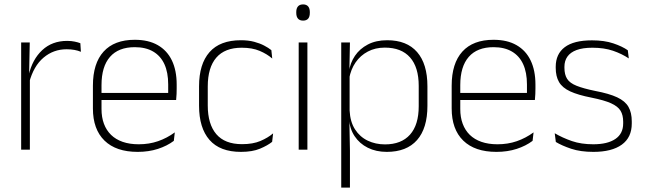

<svg xmlns="http://www.w3.org/2000/svg" viewBox="-20 -679 2926 871"><path d="M112.5 -305 99.5 -334 110 -337.5Q126.5 -409.5 171.5 -451.5Q216.5 -493.5 284.5 -493.5Q304 -493.5 319 -490.2Q334 -487 344.5 -483L347 -444Q334.5 -449.5 318 -452.5Q301.5 -455.5 282 -455.5Q222.5 -455.5 177.5 -417.5Q132.5 -379.5 112.5 -305ZM76 0V-486.5H115L112 -338L115.5 -334.5V0Z M604.5 10Q506.5 10 454 -41.2Q401.5 -92.5 401.5 -187V-290.5Q401.5 -391.5 450 -445Q498.5 -498.5 591.5 -498.5Q653.5 -498.5 695.8 -474.2Q738 -450 759.8 -404.8Q781.5 -359.5 781.5 -295.5V-278Q781.5 -265.5 781 -252.8Q780.5 -240 779 -225.5H742.5Q743 -245.5 743 -263.2Q743 -281 743 -296Q743 -350.5 725.8 -388Q708.5 -425.5 674.8 -445.2Q641 -465 591.5 -465Q517.5 -465 479 -421Q440.5 -377 440.5 -293V-245V-239V-184.5Q440.5 -147 451.5 -117.5Q462.5 -88 483.8 -67.2Q505 -46.5 536.5 -35.5Q568 -24.5 609.5 -24.5Q656.5 -24.5 697 -38.5Q737.5 -52.5 773 -78.5L768.5 -40Q738 -17 696.2 -3.5Q654.5 10 604.5 10ZM421.5 -225.5V-257.5H769V-225.5Z M1073 10Q978 10 930.5 -44.2Q883 -98.5 883 -199.5V-287.5Q883 -388.5 930.5 -442.5Q978 -496.5 1073 -496.5Q1106.5 -496.5 1132.8 -489.5Q1159 -482.5 1178.5 -472.2Q1198 -462 1211 -451.5L1215 -413.5Q1191.5 -434 1158 -448.2Q1124.5 -462.5 1076.5 -462.5Q1000 -462.5 961.2 -417.5Q922.5 -372.5 922.5 -287V-200.5Q922.5 -116 961.2 -70.5Q1000 -25 1078 -25Q1127.5 -25 1161.5 -39.5Q1195.5 -54 1219 -74L1214.5 -35.5Q1194 -19 1159.5 -4.5Q1125 10 1073 10Z M1335 0V-486.5H1374.5V0ZM1355 -585.5Q1339.5 -585.5 1331.8 -594.5Q1324 -603.5 1324 -620.5V-624.5Q1324 -641 1331.8 -650Q1339.5 -659 1355 -659Q1370 -659 1377.8 -650Q1385.5 -641 1385.5 -624.5V-620.5Q1385.5 -603 1377.8 -594.2Q1370 -585.5 1355 -585.5Z M1734.5 10Q1686 10 1648.5 -8.8Q1611 -27.5 1588.5 -61.5Q1566 -95.5 1563.5 -141H1550.5L1566 -177.5Q1568.5 -126.5 1590.5 -92.2Q1612.5 -58 1648 -41Q1683.5 -24 1726.5 -24Q1800.5 -24 1840 -68.2Q1879.5 -112.5 1879.5 -197V-289.5Q1879.5 -374 1840.2 -418.5Q1801 -463 1725.5 -463Q1682.5 -463 1648.8 -445.2Q1615 -427.5 1593.2 -396Q1571.5 -364.5 1564 -322.5L1551 -354H1563Q1568.5 -393.5 1590.2 -425.8Q1612 -458 1648.8 -477.2Q1685.5 -496.5 1736.5 -496.5Q1825.5 -496.5 1872.2 -442.8Q1919 -389 1919 -287.5V-199Q1919 -97 1871.8 -43.5Q1824.5 10 1734.5 10ZM1528 172V-486.5H1567.5L1565 -361L1566 -346V-138.5L1565 -128L1567.5 4.5V172Z M2232 10Q2134 10 2081.5 -41.2Q2029 -92.5 2029 -187V-290.5Q2029 -391.5 2077.5 -445Q2126 -498.5 2219 -498.5Q2281 -498.5 2323.2 -474.2Q2365.5 -450 2387.2 -404.8Q2409 -359.5 2409 -295.5V-278Q2409 -265.5 2408.5 -252.8Q2408 -240 2406.5 -225.5H2370Q2370.5 -245.5 2370.5 -263.2Q2370.5 -281 2370.5 -296Q2370.5 -350.5 2353.2 -388Q2336 -425.5 2302.2 -445.2Q2268.5 -465 2219 -465Q2145 -465 2106.5 -421Q2068 -377 2068 -293V-245V-239V-184.5Q2068 -147 2079 -117.5Q2090 -88 2111.2 -67.2Q2132.5 -46.5 2164 -35.5Q2195.5 -24.5 2237 -24.5Q2284 -24.5 2324.5 -38.5Q2365 -52.5 2400.5 -78.5L2396 -40Q2365.5 -17 2323.8 -3.5Q2282 10 2232 10ZM2049 -225.5V-257.5H2396.5V-225.5Z M2672 10Q2613.5 10 2571 -4.2Q2528.5 -18.5 2501.5 -35L2496.5 -74.5Q2532.5 -53.5 2574.5 -39Q2616.5 -24.5 2671.5 -24.5Q2736 -24.5 2771.5 -48.5Q2807 -72.5 2807 -119V-127Q2807 -157 2795 -176.8Q2783 -196.5 2752 -210.5Q2721 -224.5 2663.5 -236Q2602 -248 2566.5 -264.5Q2531 -281 2516 -306.8Q2501 -332.5 2501 -371.5V-376Q2501 -434 2542 -465Q2583 -496 2665.5 -496Q2722 -496 2762.5 -482.2Q2803 -468.5 2828 -451L2832.5 -414Q2801 -435 2760.8 -448.8Q2720.5 -462.5 2667.5 -462.5Q2623.5 -462.5 2595.5 -452Q2567.5 -441.5 2554 -422.2Q2540.5 -403 2540.5 -376V-371.5Q2540.5 -340.5 2552.8 -321.2Q2565 -302 2595.8 -289.8Q2626.5 -277.5 2680 -266.5Q2743.5 -254.5 2779.8 -237.5Q2816 -220.5 2831 -194.2Q2846 -168 2846 -128.5V-118.5Q2846 -55.5 2800.8 -22.8Q2755.5 10 2672 10Z"/></svg>

Font: Anek Gurmukhi Medium ExtraLight
Style: Regular
Weight: 250
Version: Version 1.003